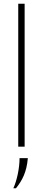

<svg xmlns="http://www.w3.org/2000/svg" viewBox="-20 -780 228 1021"><path d="M77 0H111V-760H77ZM51 221H65C98 180 122 135 128 61H84C84 114 70 180 51 221Z"/></svg>

Font: Kathrein 37 Thin Condensed
Style: Regular
Weight: 250
Width: 3
Designer: Lazydogs Typefoundry, based on Open Sans by Ascender Corporation
Foundry: Lazydogs Typefoundry
Version: Version 1.003;PS 001.003;hotconv 1.0.88;makeotf.lib2.5.64775